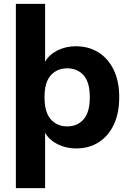

<svg xmlns="http://www.w3.org/2000/svg" viewBox="-20 -756 672 992"><path d="M62 216V-736H213V-437Q234 -474 277 -495.5Q320 -517 372 -517Q438 -517 488.5 -485.5Q539 -454 567.5 -395Q596 -336 596 -254Q596 -171 568 -112Q540 -53 490 -21Q440 11 373 11Q321 11 277.5 -11Q234 -33 213 -70V216ZM327 -103Q380 -103 412 -139.5Q444 -176 444 -254Q444 -331 412 -367Q380 -403 327 -403Q275 -403 242.5 -367Q210 -331 210 -254Q210 -176 242.5 -139.5Q275 -103 327 -103Z"/></svg>

Font: Mulish ExtraBold
Style: Regular
Weight: 800
Designer: Vernon Adams
Foundry: Vernon Adams
Version: Version 3.603; ttfautohint (v1.8.3)